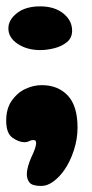

<svg xmlns="http://www.w3.org/2000/svg" viewBox="-21 -474 296 619"><path d="M108.5 -312.5Q66.5 -312.5 36.2 -332.5Q6 -352.5 6 -382.5Q6 -410 33.8 -431.8Q61.5 -453.5 108.5 -453.5Q154.5 -453.5 183 -430.8Q211.5 -408 211.5 -375Q211.5 -352 194.8 -338.2Q178 -324.5 154 -318.5Q130 -312.5 108.5 -312.5ZM112 125.5Q83 125.5 74.2 114.5Q65.5 103.5 65.5 88Q65.5 76 69.8 61Q74 46 80.5 32Q87.5 17.5 91.5 5.8Q95.5 -6 95.5 -12.5Q95.5 -17 93.8 -19.8Q92 -22.5 86 -22.5Q79.5 -22.5 73 -19Q66.5 -15.5 58 -15.5Q40 -15.5 19.5 -29.8Q-1 -44 -1 -85Q-1 -123.5 16.5 -149Q34 -174.5 60.2 -187Q86.5 -199.5 113.5 -199.5Q166 -199.5 197.5 -166Q229 -132.5 229 -62.5Q229 -26 217 10.8Q205 47.5 186.5 74Q170.5 97 151 111.2Q131.5 125.5 112 125.5Z"/></svg>

Font: Gluten Black
Style: Regular
Weight: 900
Designer: Tyler Finck
Foundry: Etcetera Type Company
Version: Version 1.300